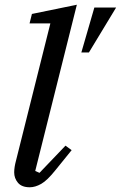

<svg xmlns="http://www.w3.org/2000/svg" viewBox="-20 -780 511 812"><path d="M106 12Q72 12 56 -7Q40 -26 40 -51Q40 -62 42 -74.5Q44 -87 47 -98L193 -681H105L115 -721L305 -760L129 -57L147 -49L257 -164L283 -145L215 -61Q180 -17 154.5 -2.5Q129 12 106 12ZM379 -748H471L356 -558H324Z"/></svg>

Font: IBM Plex Serif Text
Style: Italic
Weight: 450
Italic angle: -14°
Designer: Mike Abbink, Paul van der Laan, Pieter van Rosmalen
Foundry: Bold Monday
Version: Version 3.001